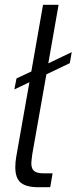

<svg xmlns="http://www.w3.org/2000/svg" viewBox="-20 -783 320 803"><path d="M174 -472 115 -138Q111 -108 111 -100Q111 -78 122.5 -68Q134 -58 164 -58H200L190 0H140Q91 0 67.5 -18.5Q44 -37 44 -84Q44 -105 48 -128L103 -439L40 -409L49 -455L111 -484L160 -763H225L182 -518L280 -565L272 -519Z"/></svg>

Font: Open Sauce Sans Light Italic
Style: Regular
Weight: 300
Italic angle: -10°
Designer: Alfredo Marco Pradil
Foundry: Creative Sauce Fz LLC
Version: Version 1.477